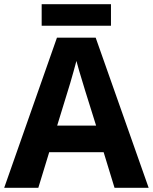

<svg xmlns="http://www.w3.org/2000/svg" viewBox="-20 -897 730 917"><path d="M527 0 475 -170H215L163 0H0L252 -717H437L690 0ZM387 -463Q382 -480 374 -506Q366 -532 358 -559Q350 -586 345 -606Q340 -586 331.5 -556.5Q323 -527 315.5 -500.5Q308 -474 304 -463L253 -297H439ZM510 -877V-774H179V-877Z"/></svg>

Font: Noto Sans New Tai Lue
Style: Bold
Weight: 700
Version: Version 2.003